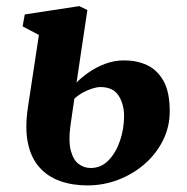

<svg xmlns="http://www.w3.org/2000/svg" viewBox="-20 -580 596 612"><path d="M258.5 11Q210.5 11 171.2 -3Q132 -17 105.5 -46.8Q79 -76.5 69 -123.8Q59 -171 69 -238L104 -468.5L52 -496L59 -534L233 -560.5L258.5 -548L224 -317Q239.5 -333 262.8 -349.2Q286 -365.5 315 -376.5Q344 -387.5 376 -387.5Q415.5 -387.5 448 -372.8Q480.5 -358 500.8 -322.8Q521 -287.5 521 -225.5Q521 -175.5 499.5 -132.5Q478 -89.5 441 -57.2Q404 -25 357 -7Q310 11 258.5 11ZM269 -44.5Q302.5 -44.5 326.2 -69.2Q350 -94 362.8 -132.2Q375.5 -170.5 375.5 -210Q375.5 -248 358 -275.2Q340.5 -302.5 300 -302.5Q289 -302.5 274 -297.8Q259 -293 244 -284.8Q229 -276.5 217 -265.5Q214 -243.5 210.5 -221Q207 -198.5 204 -175.5Q198 -128.5 205.8 -99.5Q213.5 -70.5 230.5 -57.5Q247.5 -44.5 269 -44.5Z"/></svg>

Font: Merriweather 36pt ExtraBold
Style: Italic
Weight: 800
Italic angle: -7.8°
Version: Version 2.101